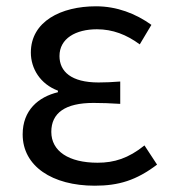

<svg xmlns="http://www.w3.org/2000/svg" viewBox="-20 -577 541 610"><path d="M281 13C357 13 413 -4 479 -54L439 -115C388 -74 343 -60 290 -60C198 -60 143 -97 143 -158C143 -218 187 -250 277 -250C304 -250 330 -249 362 -247V-318C335 -316 315 -315 293 -315C206 -315 169 -350 169 -399C169 -455 221 -484 288 -484C338 -484 382 -467 424 -436L461 -498C411 -534 351 -557 285 -557C174 -557 78 -509 78 -410C78 -359 108 -310 164 -289V-284C102 -269 52 -227 52 -150C52 -49 146 13 281 13Z"/></svg>

Font: GenYoGothic2 TW R
Style: Regular
Weight: 400
Version: Version 2.100;PS 2.1;hotconv 16.6.51;makeotf.lib2.5.65220 DE